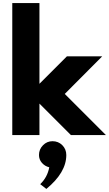

<svg xmlns="http://www.w3.org/2000/svg" viewBox="-20 -880 710 1251"><path d="M646 -513 402 -268 670 0H442L237 -205V0H60V-860H237V-334L416 -513ZM322 40Q360 40 386 66Q412 92 412 130Q412 244 282 351L242 320Q289 275 301 210Q272 203 253 181Q234 159 234 130Q234 93 260 66.5Q286 40 322 40Z"/></svg>

Font: Hussar
Style: BoldWeb
Weight: 700
Foundry: Cannot Into Space Fonts
Version: Version 2.00